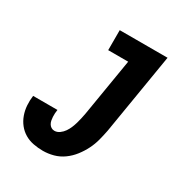

<svg xmlns="http://www.w3.org/2000/svg" viewBox="-173 -863 946 998"><g transform="rotate(30 300.0 -363.5)"><path d="M225 8Q196 8 167.5 2.5Q139 -3 115.5 -17Q92 -31 75 -52.5Q58 -74 48.5 -100.5Q39 -127 37 -156Q35 -185 39 -214H185Q183 -203 182.5 -192Q182 -181 182.5 -171Q183 -161 185 -150.5Q187 -140 192 -131.5Q197 -123 205.5 -117.5Q214 -112 225 -112Q241 -112 255.5 -122.5Q270 -133 279.5 -147Q289 -161 295.5 -176.5Q302 -192 306.5 -207.5Q311 -223 314.5 -239Q318 -255 321 -271L378 -615H258V-735H545L465 -251Q459 -220 451 -189.5Q443 -159 428.5 -130Q414 -101 393.5 -74.5Q373 -48 346 -28.5Q319 -9 287.5 -0.5Q256 8 225 8Z"/></g></svg>

Font: Iosevka Etoile Heavy Oblique
Style: Regular
Weight: 900
Italic angle: -9°
Designer: Belleve Invis
Foundry: Belleve Invis
Version: Version 15.5.2; ttfautohint (v1.8.4)